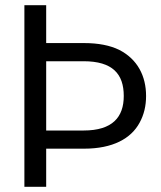

<svg xmlns="http://www.w3.org/2000/svg" viewBox="-20 -720 619 740"><path d="M158 0V-147H304C415 -147 485 -186 518 -247C535 -278 543 -312 543 -350C543 -427 510 -492 439 -528C404 -545 359 -554 304 -554H158V-700H74V0ZM158 -484H302C414 -484 457 -435 457 -350C457 -269 414 -217 302 -217H158Z"/></svg>

Font: Rootstock Sans Body
Style: Regular
Weight: 400
Designer: Colophon Foundry, Jonny Pinhorn
Foundry: Colophon Foundry
Version: Version 1.200;FEAKit 1.0